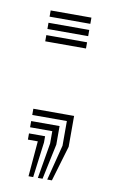

<svg xmlns="http://www.w3.org/2000/svg" viewBox="-65 -434 342 579"><g transform="rotate(10 105.5 -144.0)"><path d="M121.5 108.5 149.2 0V-75.5H43.2V-94.5H168V0L135.8 108.5ZM92.8 108.5 111.2 0V-37.8H43.2V-56.8H130.2V0L107.2 108.5ZM64.2 108.5 73.5 0H43.2V-19H92.5V0L78.5 108.5ZM43.2 -376.5V-395.5H168V-376.5ZM43.2 -338.8V-357.8H168V-338.8ZM43.2 -301V-320H168V-301Z"/></g></svg>

Font: Big Shoulders Inline Display
Style: Bold
Weight: 700
Designer: Patric King
Foundry: XO Type Co
Version: Version 1.000